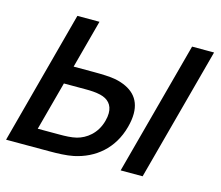

<svg xmlns="http://www.w3.org/2000/svg" viewBox="-84 -646 863 751"><g transform="rotate(15 347.0 -270.0)"><path d="M-2.3 0H174.2C204.7 0 241.9 -1 270.5 -7C353.2 -24.5 420.7 -78.5 445.7 -172C451.2 -192.4 453.8 -210.7 453.8 -227.1C453.8 -291.5 413.5 -325.4 350.5 -339C327.2 -343.5 292.5 -344.5 261.5 -344.5H179L231.3 -540H141.8ZM461.7 0H550.7L695.3 -540H606.3ZM106.3 -73.5 159.3 -271H248.3C267.3 -271 289.5 -270 307.8 -265.5C338.8 -258 358.9 -238.5 358.9 -203.8C358.9 -194.3 357.4 -183.8 354.2 -172C339.5 -117 299.5 -89 263.5 -79.5C242 -74 214.8 -73.5 195.3 -73.5Z"/></g></svg>

Font: Manrope
Style: MediumItalic
Weight: 500
Italic angle: -15°
Designer: Mikhail Sharanda
Foundry: Mikhail Sharanda
Version: Version 4.502;hotconv 1.0.109;makeotfexe 2.5.65596